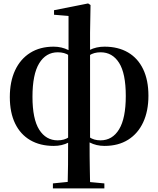

<svg xmlns="http://www.w3.org/2000/svg" viewBox="-20 -819 906 1099"><path d="M282.8 259.3V230.8L389.1 220.1H462.2L577.4 230.8V259.3ZM366.9 259.3Q368.9 189.6 369.4 124.7Q369.9 59.9 369.9 -17.4V-22.4V-512.2L372.3 -520V-727.7L289.3 -734.6V-760.6L484.4 -799.3L498.2 -790.3L495.5 -631.7V-518.6V-512.6V-22.8L492.8 -10.9Q492.8 39.9 493.1 75.9Q493.5 111.8 494 140.6Q494.5 169.4 495 196.9Q495.5 224.4 496.5 259.3ZM287.9 16.2Q209.7 16.2 153.1 -16.8Q96.6 -49.8 66.4 -112.4Q36.2 -174.9 36.2 -263.6Q36.2 -351.9 66.4 -416.5Q96.6 -481.2 152.8 -516.5Q208.9 -551.9 287.2 -551.9Q333.1 -551.9 371.5 -532.4Q409.9 -512.8 427.8 -489.2L429.8 -483.1L427.8 -463.5Q401.1 -484.7 375 -502.2Q348.9 -519.7 310.9 -519.7Q243 -519.7 204.4 -456.7Q165.9 -393.7 165.9 -265.1Q165.9 -137.9 204.4 -76.8Q243 -15.7 310.1 -15.7Q348.1 -15.7 374.6 -33.9Q401.1 -52 427.8 -72.9L432 -45.8H427.8Q409.9 -22.5 372.2 -3.1Q334.6 16.2 287.9 16.2ZM578.2 16.2Q531.5 16.2 493.4 -3.5Q455.2 -23.2 438.3 -45.8H434.1L438.3 -72.2Q464.9 -52 491.4 -33.9Q517.9 -15.7 555.2 -15.7Q623.4 -15.7 661.7 -78.9Q700 -142 700 -269.7Q700 -398.5 661.7 -459.1Q623.4 -519.7 555.9 -519.7Q517.9 -519.7 491.4 -502.2Q464.9 -484.7 438.3 -462.8L434.8 -483.8L438.3 -490Q455.2 -513.5 493 -532.7Q530.8 -551.9 578.2 -551.9Q656.4 -551.9 712.8 -518.9Q769.2 -485.9 799.4 -423Q829.6 -360.1 829.6 -271.1Q829.6 -183.9 799.8 -119.4Q769.9 -54.8 713.7 -19.3Q657.4 16.2 578.2 16.2Z"/></svg>

Font: Noto Serif SC ExtraLight
Style: Regular
Weight: 200
Designer: Ryoko NISHIZUKA 西塚涼子 (kana & ideographs); Frank Grießhammer (Latin, Greek & Cyrillic); Wenlong ZHANG 张文龙 (bopomofo); San
Foundry: Adobe
Version: Version 2.002-H1;hotconv 1.1.0;makeotfexe 2.6.0